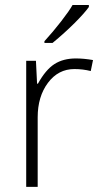

<svg xmlns="http://www.w3.org/2000/svg" viewBox="-20 -731 401 751"><path d="M276.9 -502.4Q308.1 -502.4 343.8 -496.1L335 -453.1Q304.2 -460.9 271 -460.9Q208 -460.9 167.7 -407.2Q127.4 -353.5 127.4 -272V0H82.5V-493.2H120.6L125 -403.8H128.4Q158.7 -458.5 193.1 -480.5Q227.5 -502.4 276.9 -502.4ZM153.8 -569.8Q187 -606 219.5 -647.9Q252 -689.9 263.7 -711.4H327.6V-703.6Q311 -680.2 272 -641.1Q232.9 -602.1 185.5 -563H153.8Z"/></svg>

Font: Bpm'online Open Sans Light
Style: Regular
Weight: 300
Foundry: Ascender Corporation
Version: Version 1.10